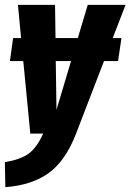

<svg xmlns="http://www.w3.org/2000/svg" viewBox="-32 -551 538 792"><path d="M433 -394H469L455 -299H397L281 2Q238 113 168.5 163Q99 213 -10 221L-12 118Q53 107 86.5 82.5Q120 58 146 0H93L64 -299H9L22 -394H55L42 -531H195L197 -394H289L330 -531H486ZM201 -98 261 -299H198Z"/></svg>

Font: Fira Sans Extra Condensed
Style: Bold Italic
Weight: 700
Width: 3
Italic angle: -8°
Designer: Carrois Corporate & Edenspiekermann AG
Foundry: Carrois Corporate GbR & Edenspiekermann AG
Version: Version 4.203